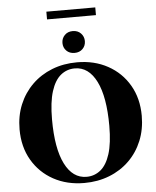

<svg xmlns="http://www.w3.org/2000/svg" viewBox="-67 -1110 959 1177"><g transform="rotate(-5 413.0 -521.0)"><path d="M423 -728Q529 -728 612 -682.5Q695 -637 742.5 -555.5Q790 -474 790 -367Q790 -283.5 761.5 -214Q733 -144.5 681 -93.5Q629 -42.5 558.2 -14.8Q487.5 13 404 13Q297.5 13 214.5 -32.5Q131.5 -78 84 -159.5Q36.5 -241 36.5 -348.5Q36.5 -432 65.2 -501.2Q94 -570.5 146 -621.5Q198 -672.5 268.5 -700.2Q339 -728 423 -728ZM421 -23.5Q469.5 -23.5 507 -53.8Q544.5 -84 565.5 -150Q586.5 -216 586.5 -323Q586.5 -501.5 538.8 -596.8Q491 -692 406 -692Q357 -692 319.5 -661.5Q282 -631 261 -565Q240 -499 240 -392Q240 -213.5 287.8 -118.5Q335.5 -23.5 421 -23.5ZM413.5 -786.5Q382.5 -786.5 363.5 -805.8Q344.5 -825 344.5 -853.5Q344.5 -881.5 363.5 -901.2Q382.5 -921 413.5 -921Q444.5 -921 463.5 -901.2Q482.5 -881.5 482.5 -853.5Q482.5 -825 463.5 -805.8Q444.5 -786.5 413.5 -786.5ZM263 -1006V-1053.5H564V-1006Z"/></g></svg>

Font: Newsreader 72pt
Style: Bold
Weight: 700
Designer: Hugues Gentile
Foundry: Production Type
Version: Version 1.003; ttfautohint (v1.8.3)